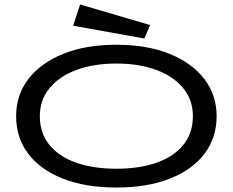

<svg xmlns="http://www.w3.org/2000/svg" viewBox="-20 -827 1040 858"><path d="M500 11Q362 11 261.5 -28.5Q161 -68 106.5 -139.5Q52 -211 52 -308Q52 -402 106.5 -473.5Q161 -545 261.5 -586Q362 -627 500 -627Q638 -627 738.5 -586Q839 -545 893.5 -473.5Q948 -402 948 -308Q948 -211 893.5 -139.5Q839 -68 738.5 -28.5Q638 11 500 11ZM500 -73Q604 -73 681 -100.5Q758 -128 800 -180.5Q842 -233 842 -308Q842 -379 800 -431.5Q758 -484 681 -513.5Q604 -543 500 -543Q396 -543 319 -513.5Q242 -484 200 -431.5Q158 -379 158 -308Q158 -233 200 -180.5Q242 -128 319 -100.5Q396 -73 500 -73ZM625 -655 307 -712 338 -807 651 -715Z"/></svg>

Font: Inconsolata UltraExpanded Medium
Style: Regular
Weight: 500
Width: 9
Monospace: yes
Designer: Raph Levien, Cyreal, Brenton Simpson
Foundry: Raph Levien, Cyreal, Google
Version: Version 3.001; ttfautohint (v1.8.2.53-6de2)